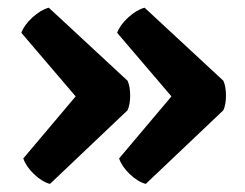

<svg xmlns="http://www.w3.org/2000/svg" viewBox="-20 -498 621 486"><path d="M171.5 -254 34 -415Q41 -434.5 62 -453.8Q83 -473 103.5 -478.5L303 -293.5Q309.5 -278.5 309.5 -256.2Q309.5 -234 303 -219L106.5 -32.5Q86 -38 65.8 -57.5Q45.5 -77 39 -97ZM414 -254 276.5 -415Q283.5 -434.5 304.5 -453.8Q325.5 -473 346 -478.5L545.5 -293.5Q552 -278.5 552 -256.2Q552 -234 545.5 -219L349 -32.5Q328.5 -38 308.2 -57.5Q288 -77 281.5 -97Z"/></svg>

Font: Signika Negative SemiBold
Style: Regular
Weight: 600
Designer: Anna Giedryś
Foundry: Anna Giedryś
Version: Version 2.000; ttfautohint (v1.8.3) -l 8 -r 50 -G 200 -x 9 -